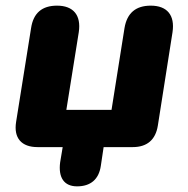

<svg xmlns="http://www.w3.org/2000/svg" viewBox="-20 -521 667 680"><path d="M253 139C301 139 330 114 337 67L347 0H450C501 0 531 -26 539 -76L591 -407C600 -467 572 -501 514 -501C461 -501 430 -475 421 -422L375 -132H215L259 -407C268 -467 240 -501 182 -501C129 -501 98 -475 90 -421L37 -89C28 -32 56 0 113 0H202L193 54C186 108 207 139 253 139Z"/></svg>

Font: SN Pro Heavy
Style: Italic
Weight: 800
Italic angle: -9°
Designer: Tobias Whetton
Foundry: Supernotes
Version: Version 1.001;Glyphs 3.2 (3249)